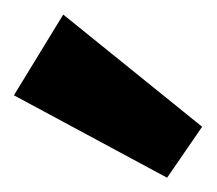

<svg xmlns="http://www.w3.org/2000/svg" viewBox="-20 -769 304 269"><path d="M263.2 -591.4 68.6 -748.6 -0.5 -635.5 214.1 -520Z"/></svg>

Font: Spartan MB ExtBd
Style: Regular
Weight: 800
Designer: Matt Bailey, Mirko Velimirovic
Foundry: Matt Bailey
Version: Version 1.005